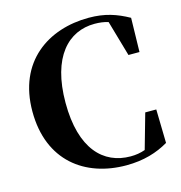

<svg xmlns="http://www.w3.org/2000/svg" viewBox="-114 -870 937 992"><g transform="rotate(-15 354.0 -373.5)"><path d="M664 -219H605L552 -32C527 -23 502 -19 474 -19C329 -19 220 -126 220 -373C220 -619 330 -729 470 -729C496 -729 520 -726 543 -719L598 -528H657L661 -710C596 -746 535 -767 449 -767C232 -767 43 -641 43 -374C43 -110 220 20 441 20C534 20 607 -3 668 -39Z"/></g></svg>

Font: Noto Serif KR Black
Style: Regular
Weight: 900
Version: Version 1.001;PS 1.001;hotconv 16.6.54;makeotf.lib2.5.65590